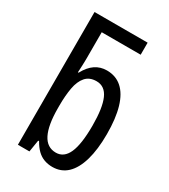

<svg xmlns="http://www.w3.org/2000/svg" viewBox="-189 -851 840 952"><g transform="rotate(30 231.0 -375.0)"><path d="M267 10Q242 10 220 2Q198 -6 180 -23.5Q162 -41 147 -68H142L131 0H65V-760H369V-691H146V-537Q146 -527 145.5 -514.5Q145 -502 144.5 -488.5Q144 -475 143 -460H147Q169 -501 198 -520.5Q227 -540 264 -540Q315 -540 350 -509Q385 -478 403 -417Q421 -356 421 -266Q421 -178 403 -116Q385 -54 351 -22Q317 10 267 10ZM247 -60Q293 -60 315.5 -110.5Q338 -161 338 -267Q338 -368 316 -418Q294 -468 246 -468Q206 -468 184 -442.5Q162 -417 154 -372.5Q146 -328 146 -271V-257Q146 -159 171 -109.5Q196 -60 247 -60Z"/></g></svg>

Font: Noto Sans ExtraCondensed
Style: Regular
Weight: 400
Width: 2
Designer: Monotype Design Team
Foundry: Monotype Imaging Inc.
Version: Version 2.013